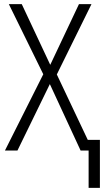

<svg xmlns="http://www.w3.org/2000/svg" viewBox="-20 -734 507 936"><path d="M412 182H467V-52H408L257 -371L426 -714H365L225 -418L86 -714H23L191 -372L4 0H65L223 -324L373 0H412Z"/></svg>

Font: Noto Sans Display SemiCondensed Light
Style: Regular
Weight: 300
Width: 4
Designer: Monotype Design Team
Foundry: Monotype Imaging Inc.
Version: Version 1.900